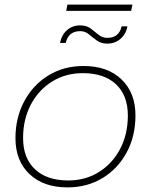

<svg xmlns="http://www.w3.org/2000/svg" viewBox="-20 -809 654 832"><path d="M272 3Q169 3 108 -54.5Q47 -112 47 -210Q47 -299 85 -370Q123 -441 189.5 -482Q256 -523 342 -523Q446 -523 506.5 -465Q567 -407 567 -309Q567 -219 529 -148.5Q491 -78 424.5 -37.5Q358 3 272 3ZM276 -27Q350 -27 408.5 -63.5Q467 -100 500.5 -163.5Q534 -227 534 -308Q534 -396 482.5 -444Q431 -492 339 -492Q264 -492 205.5 -455.5Q147 -419 113.5 -355.5Q80 -292 80 -211Q80 -124 131.5 -75.5Q183 -27 276 -27ZM445 -620Q418 -620 399.5 -633.5Q381 -647 365 -660.5Q349 -674 328 -674Q276 -674 265 -623H240Q247 -658 270.5 -678.5Q294 -699 327 -699Q355 -699 373 -685.5Q391 -672 407 -658.5Q423 -645 445 -645Q496 -645 507 -695H532Q526 -661 502 -640.5Q478 -620 445 -620ZM267 -762 272 -789H554L548 -762Z"/></svg>

Font: Montserrat ExtraLight
Style: Italic
Weight: 200
Italic angle: -11.3°
Designer: Julieta Ulanovsky
Foundry: Julieta Ulanovsky
Version: Version 9.000; ttfautohint (v1.8.4.7-5d5b)